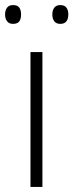

<svg xmlns="http://www.w3.org/2000/svg" viewBox="-32 -736 289 756"><path d="M135 0H88V-531H135ZM-12 -679Q-12 -696 -4 -706Q4 -716 19 -716Q37 -716 44 -706Q51 -696 51 -679Q51 -662 44 -652Q37 -642 19 -642Q4 -642 -4 -652Q-12 -662 -12 -679ZM174 -679Q174 -696 182 -706Q190 -716 205 -716Q222 -716 229.5 -706Q237 -696 237 -679Q237 -662 229.5 -652Q222 -642 205 -642Q190 -642 182 -652Q174 -662 174 -679Z"/></svg>

Font: Noto Sans Syriac Eastern ExtraLight
Style: Regular
Weight: 250
Designer: Patrick Giasson and the Monotype Design Team
Foundry: Monotype Imaging Inc.
Version: Version 3.001